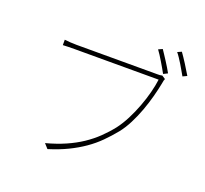

<svg xmlns="http://www.w3.org/2000/svg" viewBox="-143 -1016 1285 1201"><g transform="rotate(20 500.0 -415.0)"><path d="M870 -845 843 -833Q853 -821 864 -804.5Q875 -788 886 -770L907 -734Q917 -716 926 -701L954 -714Q936 -745 912 -782.5Q888 -820 870 -845ZM752 -820 725 -808Q734 -796 745 -779Q756 -762 767 -743.5Q778 -725 788.5 -707Q799 -689 807 -674L835 -688Q827 -703 816 -721Q805 -739 793.5 -757Q782 -775 771 -791.5Q760 -808 752 -820ZM829 -648 806 -663Q798 -661 791.5 -660.5Q785 -660 777 -660H237Q212 -660 193.5 -661.5Q175 -663 156 -665V-629Q175 -630 192.5 -630.5Q210 -631 236 -631H793Q788 -591 775.5 -542.5Q763 -494 744 -443.5Q725 -393 701 -346Q677 -299 649 -262Q616 -220 577.5 -183Q539 -146 492.5 -115Q446 -84 389 -59Q332 -34 261 -15L288 15Q359 -7 414.5 -34Q470 -61 516 -93Q562 -125 600 -163Q638 -201 673 -244Q701 -279 725 -326Q749 -373 767.5 -423.5Q786 -474 799.5 -524.5Q813 -575 821 -617Q823 -631 824.5 -636Q826 -641 829 -648Z"/></g></svg>

Font: Spoqa Han Sans Neo Thin
Style: Regular
Weight: 100
Designer: [Spoqa Han Sans Neo] Dong-huui Kim  Younghwa Kang  Yujin Lee  [Noto Sans] Ryoko NISHIZUKA  (kana & ideographs); Paul D. 
Foundry: Spoqa (http://www.spoqa-han-sans.com)
Version: Version 1.100;hotconv 1.0.109;makeotfexe 2.5.65596